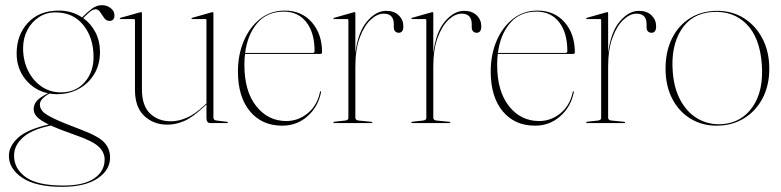

<svg xmlns="http://www.w3.org/2000/svg" viewBox="-20 -477 3028 744"><path d="M295.5 26Q363 51.5 384.8 75.8Q406.5 100 406.5 133Q406.5 182.5 357.5 214.8Q308.5 247 220.5 247Q118.5 247 66.5 212Q14.5 177 14.5 127Q14.5 89.5 49.8 57Q85 24.5 169 5.5Q135 -11 122.8 -24.8Q110.5 -38.5 110.5 -54Q110.5 -71.5 122.5 -85.8Q134.5 -100 166 -115.5Q113 -127 78.8 -169.2Q44.5 -211.5 44.5 -270Q44.5 -341.5 88.2 -388.8Q132 -436 208.5 -436Q258.5 -436 298 -409.5L298.5 -410Q319 -430.5 336.8 -443.8Q354.5 -457 375.5 -457Q394.5 -457 409 -445.5Q423.5 -434 423.5 -418Q423.5 -396 404.5 -396Q392 -396 383.8 -407.2Q375.5 -418.5 368.2 -429.8Q361 -441 351.5 -441Q339.5 -441 327.8 -430.8Q316 -420.5 302.5 -407Q332.5 -385.5 350 -351.5Q367.5 -317.5 367.5 -276Q367.5 -227 345.2 -190Q323 -153 285 -132.5Q247 -112 200.5 -112Q186 -112 172 -114.5Q155 -105.5 144.8 -94.8Q134.5 -84 134.5 -72Q134.5 -58 144.8 -46Q155 -34 189.2 -17.5Q223.5 -1 295.5 26ZM194.5 -429Q159 -429 130.8 -410.5Q102.5 -392 86 -360.5Q69.5 -329 69.5 -290Q69.5 -243 88.2 -204.2Q107 -165.5 140.2 -142.2Q173.5 -119 216.5 -119Q273 -119 307.8 -158Q342.5 -197 342.5 -256Q342.5 -330.5 303 -379.8Q263.5 -429 194.5 -429ZM34.5 126Q34.5 177 79.8 209.5Q125 242 225.5 242Q305 242 345.2 214.2Q385.5 186.5 385.5 141Q385.5 114 362.8 91.8Q340 69.5 268.5 45Q211 25 177.5 9.5Q106 23.5 70.2 54.5Q34.5 85.5 34.5 126Z M503 -129V-399Q503 -403 498 -403H446Q444 -403 444 -405Q444 -406.5 447 -408L522 -429Q525 -430 527 -430Q530 -430 530 -426V-131Q530 -66.5 561.8 -36.8Q593.5 -7 642 -7Q672 -7 703.2 -20.5Q734.5 -34 769 -66L780 -76.5V-399Q780 -403 776 -403H724Q722 -403 722 -405Q722 -406.5 725 -408L799 -429Q802 -430 804 -430Q807 -430 807 -426V-21Q807 -11.5 819 -10L859 -5Q863 -5 863 -2Q863 0 860 0H795Q780 0 780 -20V-72.5L771 -64Q725.5 -21.5 693.2 -7.8Q661 6 628 6Q575 6 539 -27.8Q503 -61.5 503 -129Z M1228 -274Q1228 -268 1221 -268H929.5Q927 -248 927 -226Q927 -123.5 972.8 -65.8Q1018.5 -8 1089.5 -8Q1135.5 -8 1172.2 -38Q1209 -68 1220 -120.5Q1221 -123.5 1222 -123.5Q1224.5 -123.5 1224 -119.5Q1213 -63.5 1171.8 -26.8Q1130.5 10 1073.5 10Q995 10 948.5 -45.8Q902 -101.5 902 -200Q902 -265 924.8 -318.5Q947.5 -372 988.2 -404Q1029 -436 1083 -436Q1148.5 -436 1188.2 -390.8Q1228 -345.5 1228 -274ZM1080 -432Q1015 -432 977 -387.5Q939 -343 930 -272H1192Q1199 -272 1199 -279Q1199 -350.5 1167 -391.2Q1135 -432 1080 -432Z M1357 -426V-271Q1367 -352.5 1402 -393.8Q1437 -435 1476 -435Q1507.5 -435 1525.2 -417.5Q1543 -400 1543 -375Q1543 -350 1525 -350Q1517.5 -350 1511.8 -355Q1506 -360 1506 -372V-383Q1506 -424 1467 -424Q1441.5 -424 1416.2 -400.5Q1391 -377 1374 -331.2Q1357 -285.5 1357 -219V-21Q1357 -11.5 1369 -10L1419 -5Q1423 -4.5 1423 -2Q1423 0 1420 0H1275.5Q1272 0 1272 -2.5Q1272 -5 1277.5 -5.5L1318 -10Q1330 -11.5 1330 -20V-399Q1330 -403 1326 -403H1274Q1272 -403 1272 -405Q1272 -406.5 1275 -408L1349 -429Q1352 -430 1354 -430Q1357 -430 1357 -426Z M1659 -426V-271Q1669 -352.5 1704 -393.8Q1739 -435 1778 -435Q1809.5 -435 1827.2 -417.5Q1845 -400 1845 -375Q1845 -350 1827 -350Q1819.5 -350 1813.8 -355Q1808 -360 1808 -372V-383Q1808 -424 1769 -424Q1743.5 -424 1718.2 -400.5Q1693 -377 1676 -331.2Q1659 -285.5 1659 -219V-21Q1659 -11.5 1671 -10L1721 -5Q1725 -4.5 1725 -2Q1725 0 1722 0H1577.5Q1574 0 1574 -2.5Q1574 -5 1579.5 -5.5L1620 -10Q1632 -11.5 1632 -20V-399Q1632 -403 1628 -403H1576Q1574 -403 1574 -405Q1574 -406.5 1577 -408L1651 -429Q1654 -430 1656 -430Q1659 -430 1659 -426Z M2207.5 -274Q2207.5 -268 2200.5 -268H1909Q1906.5 -248 1906.5 -226Q1906.5 -123.5 1952.2 -65.8Q1998 -8 2069 -8Q2115 -8 2151.8 -38Q2188.5 -68 2199.5 -120.5Q2200.5 -123.5 2201.5 -123.5Q2204 -123.5 2203.5 -119.5Q2192.5 -63.5 2151.2 -26.8Q2110 10 2053 10Q1974.5 10 1928 -45.8Q1881.5 -101.5 1881.5 -200Q1881.5 -265 1904.2 -318.5Q1927 -372 1967.8 -404Q2008.5 -436 2062.5 -436Q2128 -436 2167.8 -390.8Q2207.5 -345.5 2207.5 -274ZM2059.5 -432Q1994.5 -432 1956.5 -387.5Q1918.5 -343 1909.5 -272H2171.5Q2178.5 -272 2178.5 -279Q2178.5 -350.5 2146.5 -391.2Q2114.5 -432 2059.5 -432Z M2336.5 -426V-271Q2346.5 -352.5 2381.5 -393.8Q2416.5 -435 2455.5 -435Q2487 -435 2504.8 -417.5Q2522.5 -400 2522.5 -375Q2522.5 -350 2504.5 -350Q2497 -350 2491.2 -355Q2485.5 -360 2485.5 -372V-383Q2485.5 -424 2446.5 -424Q2421 -424 2395.8 -400.5Q2370.5 -377 2353.5 -331.2Q2336.5 -285.5 2336.5 -219V-21Q2336.5 -11.5 2348.5 -10L2398.5 -5Q2402.5 -4.5 2402.5 -2Q2402.5 0 2399.5 0H2255Q2251.5 0 2251.5 -2.5Q2251.5 -5 2257 -5.5L2297.5 -10Q2309.5 -11.5 2309.5 -20V-399Q2309.5 -403 2305.5 -403H2253.5Q2251.5 -403 2251.5 -405Q2251.5 -406.5 2254.5 -408L2328.5 -429Q2331.5 -430 2333.5 -430Q2336.5 -430 2336.5 -426Z M2760 -435Q2817.5 -435 2862.8 -406.5Q2908 -378 2934.5 -327.5Q2961 -277 2961 -211Q2961 -145 2934.5 -95.2Q2908 -45.5 2862 -17.8Q2816 10 2757 10Q2699.5 10 2654.8 -17.8Q2610 -45.5 2584.5 -95.2Q2559 -145 2559 -211Q2559 -277.5 2583.8 -327.8Q2608.5 -378 2653.8 -406.5Q2699 -435 2760 -435ZM2779 4Q2854 -1.5 2896.8 -63.5Q2939.5 -125.5 2932 -227.5Q2924.5 -332 2872.5 -384Q2820.5 -436 2740 -430.5Q2659.5 -425 2619.2 -360.8Q2579 -296.5 2587 -198Q2592 -132.5 2618.2 -85.8Q2644.5 -39 2686.2 -15.8Q2728 7.5 2779 4Z"/></svg>

Font: Fraunces 144pt S000 Thin
Style: Regular
Weight: 100
Version: Version 1.000; ttfautohint (v1.8.3)